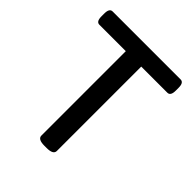

<svg xmlns="http://www.w3.org/2000/svg" viewBox="-196 -820 941 941"><g transform="rotate(45 274.5 -349.0)"><path d="M268 2Q222 2 222 -23V-608H39Q17 -608 17 -644V-664Q17 -700 39 -700H510Q532 -700 532 -664V-644Q532 -608 510 -608H329V-23Q329 2 283 2Z"/></g></svg>

Font: Asap Medium
Style: Regular
Weight: 500
Designer: Pablo Cosgaya
Foundry: Omnibus-Type
Version: Version 3.001; ttfautohint (v1.8.3)